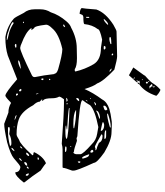

<svg xmlns="http://www.w3.org/2000/svg" viewBox="47 -831 804 938"><g transform="rotate(90 449.0 -362.0)"><path d="M625 -504.9Q666 -504.9 724.6 -469.7Q775.4 -433.6 775.4 -418.9Q813.5 -335.9 813.5 -320.3V-312.5Q799.8 -277.3 799.8 -266.6L793.9 -265.6H710Q697.3 -265.6 682.6 -261.7Q534.2 -272.5 486.3 -272.5H464.8Q452.1 -255.9 452.1 -249Q460 -235.4 460 -214.8Q460 -176.8 470.7 -170.9L472.7 -165V-164.1L465.8 -167V-164.1L476.6 -154.3Q476.6 -140.6 494.1 -122.1Q524.4 -65.4 563.5 -51.8Q593.8 -41 636.7 -41Q644.5 -41 664.1 -53.7Q684.6 -58.6 738.3 -118.2V-120.1Q738.3 -123 725.6 -124L723.6 -127.9Q745.1 -170.9 777.3 -184.6Q783.2 -178.7 813.5 -158.2Q839.8 -118.2 871.1 -79.1V-75.2Q838.9 -35.2 825.2 -35.2H821.3Q821.3 -56.6 795.9 -59.6Q789.1 -59.6 752.9 -27.3Q734.4 -11.7 675.8 4.9Q609.4 19.5 585 19.5L530.3 -1Q504.9 -1 483.4 -13.7L479.5 -11.7Q454.1 13.7 447.3 13.7H446.3Q430.7 11.7 367.2 -43.9Q252 1 251 2Q212.9 13.7 166 13.7H161.1Q108.4 4.9 71.3 -27.3Q64.5 -33.2 43 -76.2Q25.4 -97.7 25.4 -128.9V-157.2Q25.4 -184.6 40 -208Q52.7 -248 84 -284.2Q99.6 -302.7 115.2 -307.6Q166 -335 215.8 -335L259.8 -335.9H265.6Q302.7 -335.9 318.4 -325.2H324.2Q329.1 -325.2 329.1 -329.1Q318.4 -375 293.9 -417Q272.5 -453.1 213.9 -453.1L173.8 -459Q122.1 -448.2 122.1 -437.5Q101.6 -411.1 97.7 -372.1Q95.7 -367.2 62.5 -367.2L56.6 -365.2Q52.7 -365.2 46.9 -348.6Q19.5 -352.5 19.5 -360.4Q21.5 -366.2 26.4 -430.7Q42 -475.6 100.6 -513.7Q127.9 -529.3 133.8 -529.3L254.9 -532.2Q270.5 -532.2 320.3 -518.6Q377 -464.8 387.7 -434.6Q401.4 -418 415 -373Q432.6 -414.1 465.8 -459Q477.5 -482.4 511.7 -494.1Q535.2 -501 567.4 -504.9Q576.2 -507.8 625 -504.9ZM100.6 -185.5Q107.4 -127 117.2 -127L127 -114.3V-113.3L118.2 -114.3V-111.3Q136.7 -85.9 194.3 -64.5Q201.2 -60.5 213.9 -58.6Q231.4 -58.6 348.6 -116.2Q356.4 -121.1 356.4 -127V-131.8Q347.7 -171.9 341.8 -225.6L339.8 -226.6Q339.8 -237.3 318.4 -244.1Q246.1 -264.6 219.7 -264.6Q145.5 -248 118.2 -214.8Q100.6 -197.3 100.6 -185.5ZM469.7 -364.3V-362.3Q469.7 -349.6 645.5 -337.9L655.3 -334L668 -335.9Q709 -321.3 720.7 -321.3Q720.7 -320.3 726.6 -318.4Q733.4 -325.2 733.4 -334V-352.5Q733.4 -365.2 683.6 -409.2Q664.1 -429.7 633.8 -434.6L600.6 -440.4Q517.6 -423.8 494.1 -400.4Q483.4 -380.9 469.7 -364.3ZM507.8 -299.8V-296.9Q531.2 -292 611.3 -288.1L612.3 -287.1V-286.1L592.8 -283.2Q592.8 -279.3 617.2 -279.3Q658.2 -279.3 658.2 -285.2Q658.2 -293.9 507.8 -299.8ZM636.7 -457V-455.1Q691.4 -423.8 696.3 -423.8H698.2L707 -426.8L711.9 -425.8L713.9 -426.8V-428.7Q708 -433.6 698.2 -434.6L677.7 -443.4Q669.9 -460.9 645.5 -460.9H643.6Q636.7 -460 636.7 -457ZM634.8 -4.9 613.3 -7.8H610.4Q601.6 -7.8 600.6 -3.9V-2.9L603.5 1H621.1Q656.2 1 692.4 -8.8V-10.7Q690.4 -15.6 680.7 -15.6H676.8Q654.3 -15.6 634.8 -4.9ZM518.6 -332V-330.1Q537.1 -318.4 585 -318.4H593.8L606.4 -319.3V-322.3Q563.5 -332 518.6 -332ZM90.8 -26.4 87.9 -22.5Q91.8 -13.7 136.7 0Q151.4 6.8 175.8 6.8V5.9Q175.8 2.9 138.7 -4.9Q117.2 -10.7 93.8 -26.4ZM535.2 -485.4V-483.4H536.1Q554.7 -483.4 595.7 -495.1Q603.5 -497.1 603.5 -499L601.6 -501H600.6Q574.2 -501 536.1 -487.3ZM577.1 -462.9V-461.9Q577.1 -460 617.2 -452.1L619.1 -453.1V-457Q610.4 -468.8 592.8 -468.8H588.9Q577.1 -466.8 577.1 -462.9ZM736.3 -395.5H733.4Q744.1 -363.3 750 -361.3H752.9L754.9 -364.3Q748 -394.5 738.3 -394.5ZM496.1 -468.8V-466.8L498 -464.8H499Q518.6 -469.7 518.6 -474.6V-479.5L514.6 -484.4H513.7Q496.1 -478.5 496.1 -468.8ZM645.5 -478.5H617.2V-475.6Q617.2 -470.7 656.2 -469.7H658.2V-472.7Q658.2 -477.5 645.5 -478.5ZM161.1 -500V-497.1Q162.1 -494.1 170.9 -494.1Q179.7 -494.1 195.3 -500V-503.9H191.4Q169.9 -503.9 161.1 -500ZM520.5 -428.7Q530.3 -436.5 559.6 -445.3V-447.3L557.6 -448.2H548.8Q520.5 -443.4 520.5 -428.7ZM275.4 -50.8V-48.8H279.3Q293 -48.8 315.4 -60.5V-61.5H311.5Q278.3 -57.6 275.4 -50.8ZM73.2 -468.8V-466.8H74.2Q83 -466.8 100.6 -485.4V-488.3H99.6Q89.8 -488.3 73.2 -468.8ZM771.5 -81.1 774.4 -78.1Q789.1 -83 789.1 -91.8V-92.8H787.1Q773.4 -92.8 771.5 -81.1ZM695.3 -281.2Q695.3 -277.3 711.9 -277.3L722.7 -278.3V-279.3Q722.7 -285.2 702.1 -285.2Q695.3 -284.2 695.3 -281.2ZM711.9 -409.2Q716.8 -401.4 722.7 -401.4H723.6L725.6 -404.3V-410.2L720.7 -416Q711.9 -416 711.9 -409.2ZM725.6 -89.8 726.6 -87.9H728.5Q738.3 -87.9 742.2 -100.6V-102.5Q731.4 -102.5 725.6 -89.8ZM459 -338.9V-335.9L460.9 -332H461.9Q468.8 -335.9 473.6 -343.8V-346.7H469.7Q461.9 -346.7 459 -338.9ZM197.3 -40 194.3 -37.1Q196.3 -32.2 202.1 -32.2Q212.9 -34.2 212.9 -37.1V-38.1L210 -40ZM209 -475.6 204.1 -471.7 207 -466.8H219.7L222.7 -469.7L216.8 -475.6ZM828.1 -100.6H827.1V-99.6Q830.1 -85.9 835 -85.9H836.9L838.9 -89.8V-90.8Q837.9 -100.6 828.1 -100.6ZM702.1 -15.6Q710.9 -15.6 718.8 -30.3H715.8Q702.1 -22.5 702.1 -15.6ZM543 -41V-40Q543 -35.2 563.5 -31.2L564.5 -32.2V-33.2Q548.8 -41 543 -41ZM417 -64.5 414.1 -61.5Q417 -54.7 421.9 -52.7H422.9L426.8 -56.6V-58.6L421.9 -64.5ZM458 -283.2H459L476.6 -285.2V-286.1L472.7 -290H469.7Q460.9 -290 458 -283.2ZM752.9 -53.7H756.8Q766.6 -62.5 766.6 -66.4H764.6Q752.9 -61.5 752.9 -53.7ZM317.4 -504.9H315.4V-502.9Q323.2 -495.1 329.1 -495.1H330.1V-497.1Q322.3 -504.9 317.4 -504.9ZM479.5 -422.9V-419.9H480.5Q494.1 -424.8 494.1 -426.8V-428.7H489.3Q484.4 -428.7 479.5 -422.9ZM364.3 -171.9 363.3 -170.9V-165L366.2 -161.1H367.2L371.1 -165V-170.9L368.2 -171.9ZM65.4 -396.5 62.5 -394.5V-379.9H63.5Q67.4 -380.9 67.4 -386.7V-394.5ZM438.5 -47.9 436.5 -43.9V-42L440.4 -38.1H444.3L447.3 -40V-42L442.4 -47.9ZM748 -145.5 751 -143.6H753.9Q760.7 -143.6 760.7 -146.5L757.8 -150.4H756.8Q751 -150.4 748 -145.5ZM769.5 -352.5 768.6 -349.6V-343.8L769.5 -339.8Q775.4 -341.8 775.4 -346.7V-349.6L772.5 -352.5ZM793.9 -91.8 794.9 -90.8H796.9Q803.7 -91.8 803.7 -100.6H800.8Q793.9 -96.7 793.9 -91.8ZM111.3 -278.3 100.6 -273.4V-268.6H102.5Q109.4 -268.6 112.3 -276.4V-278.3ZM695.3 -57.6H698.2Q704.1 -63.5 706.1 -68.4L705.1 -69.3Q695.3 -65.4 695.3 -57.6ZM243.2 -512.7 241.2 -509.8 244.1 -505.9H250L251 -507.8L248 -512.7ZM87.9 -77.1 85.9 -75.2V-74.2L87.9 -72.3H92.8V-74.2L89.8 -77.1ZM469.7 -379.9V-377.9Q474.6 -380.9 474.6 -386.7V-388.7Q469.7 -385.7 469.7 -379.9ZM488.3 -291 484.4 -290V-285.2H489.3V-288.1L488.3 -290ZM438.5 -135.7H439.5L440.4 -136.7V-138.7Q440.4 -143.6 434.6 -149.4Q436.5 -141.6 438.5 -135.7ZM367.2 -206.1 364.3 -203.1 367.2 -199.2 371.1 -200.2V-203.1L368.2 -206.1ZM601.6 -30.3H597.7V-27.3H601.6ZM460.9 -404.3 459 -401.4V-400.4H460.9L463.9 -402.3V-404.3ZM698.2 -307.6H694.3V-303.7H698.2ZM384.8 -635.7H383.8L379.9 -631.8Q386.7 -640.6 388.7 -641.6V-642.6H381.8L374 -640.6V-639.6L378.9 -631.8L381.8 -627.9L356.4 -599.6L347.7 -589.8L309.6 -611.3L347.7 -664.1Q349.6 -669.9 352.5 -670.9Q382.8 -697.3 389.6 -710.9Q401.4 -729.5 418.9 -744.1Q437.5 -736.3 448.2 -723.6Q428.7 -665 390.6 -639.6V-636.7L382.8 -628.9ZM413.1 -688.5 401.4 -701.2Q412.1 -714.8 402.3 -714.8H400.4V-712.9L405.3 -706.1L401.4 -704.1H393.6L391.6 -702.1V-701.2V-699.2Q396.5 -696.3 402.3 -688.5Q402.3 -693.4 413.1 -688.5ZM387.7 -673.8V-674.8Q388.7 -681.6 384.8 -682.6H382.8L379.9 -680.7Q378.9 -676.8 379.9 -674.3Q380.9 -671.9 384.8 -672.9ZM362.3 -619.1H359.4L358.4 -616.2L363.3 -611.3H364.3ZM377 -631.8 376 -634.8 373 -630.9V-629.9L374 -626L377 -628.9ZM380.9 -685.5 378.9 -689.5 377 -688.5Q377 -683.6 377.9 -683.6H380.9ZM371.1 -656.2 370.1 -657.2H367.2V-655.3L369.1 -653.3H371.1Z"/></g></svg>

Font: Love Ya Like A Sister
Style: Regular
Weight: 400
Designer: Kimberly Geswein
Foundry: Kimberly Geswein
Version: Version 1.002 2007